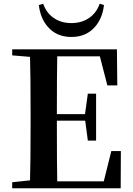

<svg xmlns="http://www.w3.org/2000/svg" viewBox="-20 -1003 706 1023"><path d="M45 0V-32L140 -42Q143 -142 143 -346V-394Q143 -598 140 -700L45 -708V-740H603L605 -548H552L512 -703H285Q283 -604 283 -395H433L448 -504H492V-254H448L434 -360H283Q283 -122 285 -37H533L573 -198H624L623 0ZM360 -806Q281 -806 234 -861Q195 -906 187 -976L210 -983Q227 -935 264 -909Q304 -880 360 -880Q417 -880 457 -909Q495 -936 511 -983L534 -976Q526 -906 487 -861Q440 -806 360 -806Z"/></svg>

Font: GenRyuMin TW B
Style: Regular
Weight: 700
Version: Version 1.501;PS 1;hotconv 16.6.51;makeotf.lib2.5.65220